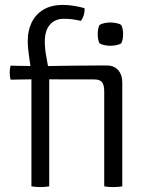

<svg xmlns="http://www.w3.org/2000/svg" viewBox="-20 -759 604 782"><path d="M478 0Q470.5 1.5 461.2 2.2Q452 3 441.5 3Q430.5 3 421.2 2.2Q412 1.5 404.5 0V-386Q404.5 -413.5 395.5 -424.5Q386.5 -435.5 363 -435.5H264.5Q234.5 -435.5 204.2 -435.8Q174 -436 144 -436.5L23 -434.5Q19.5 -448.5 19.5 -463Q19.5 -476 23 -491.5L143 -489.5Q209.5 -490.5 275 -491.5Q340.5 -492.5 405.5 -492.5H414.5Q444 -492.5 461 -473.8Q478 -455 478 -422ZM108 -457.5Q103.5 -496 98.2 -530.2Q93 -564.5 93 -593.5Q93 -634.5 109 -667.5Q125 -700.5 157 -719.8Q189 -739 236.5 -739Q258.5 -739 282.5 -735Q306.5 -731 324.5 -725.5Q325 -717.5 323.5 -707.8Q322 -698 318.2 -689Q314.5 -680 309 -674Q290 -678.5 274 -680.5Q258 -682.5 240.5 -682.5Q204 -682.5 183.2 -658.5Q162.5 -634.5 162.5 -590Q162.5 -559.5 169 -526.2Q175.5 -493 180.5 -455.5V0Q172 1.5 162.5 2.2Q153 3 144 3Q135.5 3 125.8 2.2Q116 1.5 108 0ZM378 -620Q378 -642.5 385 -657Q392 -662 405 -664.8Q418 -667.5 429.5 -667.5Q440 -667.5 454 -664.8Q468 -662 474 -657Q477.5 -651 479.5 -640Q481.5 -629 481.5 -620Q481.5 -597.5 474 -583Q468.5 -578 454.2 -575.2Q440 -572.5 429.5 -572.5Q418 -572.5 405 -575.2Q392 -578 385 -583Q378 -597.5 378 -620Z"/></svg>

Font: Signika
Style: Regular
Weight: 300
Designer: Anna Giedry
Foundry: Anna Giedry
Version: Version 2.000